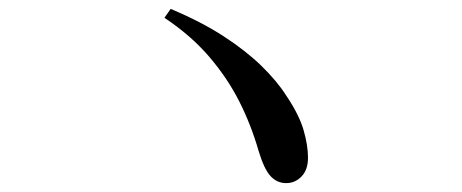

<svg xmlns="http://www.w3.org/2000/svg" viewBox="-20 -574 1040 432"><path d="M624 -162Q603 -162 588.5 -178Q574 -194 562 -234Q545 -293 518.5 -345.5Q492 -398 451 -446Q410 -494 350 -534L364 -554Q433 -525 483 -492.5Q533 -460 568 -426Q603 -392 624 -359Q653 -316 663 -281.5Q673 -247 673 -219Q673 -192 658.5 -177Q644 -162 624 -162Z"/></svg>

Font: Noto Serif SC ExtraLight Medium
Style: Regular
Weight: 500
Version: Version 2.002-H1;hotconv 1.1.0;makeotfexe 2.6.0